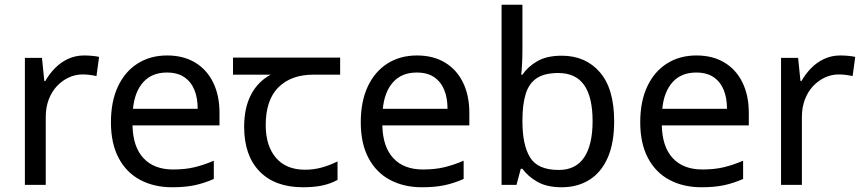

<svg xmlns="http://www.w3.org/2000/svg" viewBox="-20 -780 3643 810"><path d="M335 -546Q350 -546 367.5 -544.5Q385 -543 398 -540L387 -459Q374 -462 358.5 -464Q343 -466 329 -466Q298 -466 270 -453Q242 -440 220 -416.5Q198 -393 185.5 -360Q173 -327 173 -286V0H85V-536H157L167 -438H171Q188 -468 212 -492.5Q236 -517 267 -531.5Q298 -546 335 -546Z M685 -546Q754 -546 803.5 -516Q853 -486 879.5 -431.5Q906 -377 906 -304V-251H539Q541 -160 585.5 -112.5Q630 -65 710 -65Q761 -65 800.5 -74.5Q840 -84 882 -102V-25Q841 -7 801 1.5Q761 10 706 10Q630 10 571.5 -21Q513 -52 480.5 -113.5Q448 -175 448 -264Q448 -352 477.5 -415Q507 -478 560.5 -512Q614 -546 685 -546ZM684 -474Q621 -474 584.5 -433.5Q548 -393 541 -321H814Q814 -367 800 -401Q786 -435 757.5 -454.5Q729 -474 684 -474Z M1258 10Q1140 10 1075 -57Q1010 -124 1010 -245Q1010 -325 1039 -380.5Q1068 -436 1122 -465H963V-537H1415V-465H1302Q1208 -465 1154.5 -411.5Q1101 -358 1101 -252Q1101 -165 1144 -114.5Q1187 -64 1267 -64Q1304 -64 1338 -73.5Q1372 -83 1404 -99V-21Q1375 -5 1340 2.5Q1305 10 1258 10Z M1739 -546Q1808 -546 1857.5 -516Q1907 -486 1933.5 -431.5Q1960 -377 1960 -304V-251H1593Q1595 -160 1639.5 -112.5Q1684 -65 1764 -65Q1815 -65 1854.5 -74.5Q1894 -84 1936 -102V-25Q1895 -7 1855 1.5Q1815 10 1760 10Q1684 10 1625.5 -21Q1567 -52 1534.5 -113.5Q1502 -175 1502 -264Q1502 -352 1531.5 -415Q1561 -478 1614.5 -512Q1668 -546 1739 -546ZM1738 -474Q1675 -474 1638.5 -433.5Q1602 -393 1595 -321H1868Q1868 -367 1854 -401Q1840 -435 1811.5 -454.5Q1783 -474 1738 -474Z M2184 -575Q2184 -541 2182.5 -511.5Q2181 -482 2179 -465H2184Q2207 -499 2247 -522Q2287 -545 2350 -545Q2450 -545 2510.5 -475.5Q2571 -406 2571 -268Q2571 -176 2543.5 -114Q2516 -52 2466 -21Q2416 10 2350 10Q2287 10 2247 -13Q2207 -36 2184 -68H2177L2159 0H2096V-760H2184ZM2335 -472Q2278 -472 2245 -450.5Q2212 -429 2198 -384.5Q2184 -340 2184 -271V-267Q2184 -168 2216.5 -115.5Q2249 -63 2337 -63Q2409 -63 2444.5 -116Q2480 -169 2480 -269Q2480 -370 2444.5 -421Q2409 -472 2335 -472Z M2918 -546Q2987 -546 3036.5 -516Q3086 -486 3112.5 -431.5Q3139 -377 3139 -304V-251H2772Q2774 -160 2818.5 -112.5Q2863 -65 2943 -65Q2994 -65 3033.5 -74.5Q3073 -84 3115 -102V-25Q3074 -7 3034 1.5Q2994 10 2939 10Q2863 10 2804.5 -21Q2746 -52 2713.5 -113.5Q2681 -175 2681 -264Q2681 -352 2710.5 -415Q2740 -478 2793.5 -512Q2847 -546 2918 -546ZM2917 -474Q2854 -474 2817.5 -433.5Q2781 -393 2774 -321H3047Q3047 -367 3033 -401Q3019 -435 2990.5 -454.5Q2962 -474 2917 -474Z M3525 -546Q3540 -546 3557.5 -544.5Q3575 -543 3588 -540L3577 -459Q3564 -462 3548.5 -464Q3533 -466 3519 -466Q3488 -466 3460 -453Q3432 -440 3410 -416.5Q3388 -393 3375.5 -360Q3363 -327 3363 -286V0H3275V-536H3347L3357 -438H3361Q3378 -468 3402 -492.5Q3426 -517 3457 -531.5Q3488 -546 3525 -546Z"/></svg>

Font: ltelugu25
Style: Book
Weight: 400
Designer: Jelle Bosma - Monotype Design Team
Foundry: Monotype Imaging Inc.
Version: Version 2.003